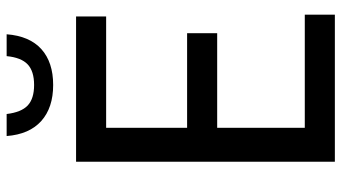

<svg xmlns="http://www.w3.org/2000/svg" viewBox="-234 -744 978 549"><g transform="rotate(-90 254.5 -469.0)"><path d="M164 -86H487.5V0H67V-740H482.5V-654H164V-422.5H434.5V-336.5H164ZM140.5 -938.5H203.5Q208.5 -896.5 228 -878.2Q247.5 -860 286.5 -860Q326 -860 345.5 -878.5Q365 -897 369 -938.5H431.5Q426.5 -873 389 -839.2Q351.5 -805.5 286.5 -805.5Q221.5 -805.5 183.5 -839.5Q145.5 -873.5 140.5 -938.5Z"/></g></svg>

Font: Encode Sans Condensed Medium
Style: Regular
Weight: 500
Width: 3
Designer: Multiple Designers
Foundry: Impallari Type
Version: Version 2.000